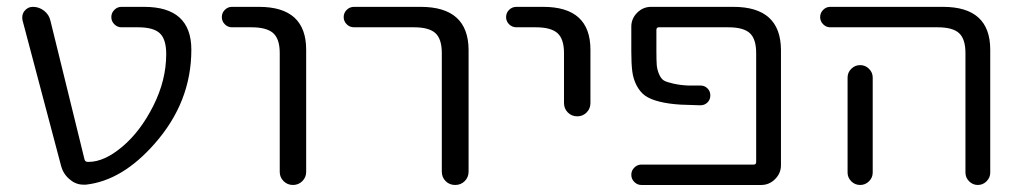

<svg xmlns="http://www.w3.org/2000/svg" viewBox="-20 -562 2978 560"><path d="M238.3 -89.8Q284.2 -89.8 336.9 -134.3Q389.6 -178.7 427.2 -253.4Q464.8 -328.1 464.8 -404.3Q464.8 -447.3 446.3 -464.8Q427.7 -482.4 382.8 -482.4H334Q322.3 -482.4 313.5 -491.2Q304.7 -500 304.7 -512.2Q304.7 -524.4 313.5 -533.2Q322.3 -542 334 -542H400.4Q538.1 -542 538.1 -417Q538.1 -264.6 431.6 -143.6Q336.9 -35.2 230.5 -23.4Q226.6 -23.4 223.6 -23.4Q202.1 -23.4 185.5 -37.1Q165 -52.7 158.2 -78.1L45.9 -502Q44.9 -506.8 44.9 -510.7Q44.9 -521.5 50.8 -529.3Q60.5 -542 76.2 -542Q93.8 -542 108.4 -530.8Q123 -519.5 127 -502L226.6 -96.7Q228.5 -89.8 236.3 -89.8Z M656.2 -482.4Q644.5 -482.4 635.7 -491.2Q627 -500 627 -512.2Q627 -524.4 635.7 -533.2Q644.5 -542 656.2 -542H735.4Q873 -542 873 -417V-60.5Q873 -44.9 861.8 -33.7Q850.6 -22.5 834.5 -22.5Q818.4 -22.5 807.1 -33.7Q795.9 -44.9 795.9 -60.5V-407.2Q795.9 -448.2 776.9 -465.3Q757.8 -482.4 713.9 -482.4Z M1012.7 -482.4Q1000 -482.4 991.2 -491.2Q982.4 -500 982.4 -512.2Q982.4 -524.4 991.2 -533.2Q1000 -542 1012.7 -542H1207Q1345.7 -542 1346.7 -417V-61.5Q1346.7 -44.9 1335.4 -33.7Q1324.2 -22.5 1307.6 -22.5Q1291 -22.5 1279.8 -33.7Q1268.6 -44.9 1268.6 -61.5V-407.2Q1268.6 -448.2 1250 -465.3Q1231.4 -482.4 1187.5 -482.4Z M1486.3 -482.4Q1473.6 -482.4 1464.8 -491.2Q1456.1 -500 1456.1 -512.2Q1456.1 -524.4 1464.8 -533.2Q1473.6 -542 1486.3 -542H1564.5Q1702.1 -542 1702.1 -417V-261.7Q1702.1 -245.1 1690.9 -233.9Q1679.7 -222.7 1663.6 -222.7Q1647.5 -222.7 1636.2 -233.9Q1625 -245.1 1625 -261.7V-407.2Q1625 -448.2 1606 -465.3Q1586.9 -482.4 1543 -482.4Z M2119.1 -542Q2256.8 -542 2257.8 -417V-80.1Q2257.8 -56.6 2240.7 -39.6Q2223.6 -22.5 2200.2 -22.5H1850.6Q1838.9 -22.5 1830.1 -31.2Q1821.3 -40 1821.3 -52.2Q1821.3 -64.5 1830.1 -73.2Q1838.9 -82 1850.6 -82H2178.7Q2185.5 -82 2185.5 -89.8V-407.2Q2185.5 -448.2 2167 -465.3Q2148.4 -482.4 2104.5 -482.4H1901.4Q1894.5 -482.4 1894.5 -474.6V-412.1Q1894.5 -385.7 1895.5 -372.6Q1896.5 -359.4 1902.3 -345.7Q1908.2 -332 1916.5 -327.1Q1924.8 -322.3 1944.8 -317.9Q1964.8 -313.5 1987.3 -312.5Q2002 -312.5 2023.4 -312.5Q2035.2 -312.5 2043.5 -304.2Q2051.8 -295.9 2051.8 -283.7Q2051.8 -271.5 2043.5 -263.2Q2035.2 -254.9 2022.5 -254.9Q1990.2 -255.9 1965.8 -256.8Q1930.7 -258.8 1903.3 -265.6Q1876 -272.5 1861.3 -283.2Q1846.7 -293.9 1836.9 -312.5Q1827.1 -331.1 1824.2 -353.5Q1821.3 -376 1821.3 -412.1V-484.4Q1821.3 -507.8 1838.4 -524.9Q1855.5 -542 1878.9 -542Z M2525.4 -335.9V-95.7V-58.6Q2525.4 -43.9 2514.6 -33.2Q2503.9 -22.5 2488.8 -22.5Q2473.6 -22.5 2462.9 -33.2Q2452.1 -43.9 2452.1 -58.6V-95.7V-335.9Q2452.1 -350.6 2462.9 -361.3Q2473.6 -372.1 2488.8 -372.1Q2503.9 -372.1 2514.6 -361.3Q2525.4 -350.6 2525.4 -335.9ZM2401.4 -482.4Q2389.6 -482.4 2380.9 -491.2Q2372.1 -500 2372.1 -512.2Q2372.1 -524.4 2380.9 -533.2Q2389.6 -542 2401.4 -542H2730.5Q2868.2 -542 2868.2 -417V-58.6Q2868.2 -43.9 2857.4 -33.2Q2846.7 -22.5 2832 -22.5Q2817.4 -22.5 2806.6 -33.2Q2795.9 -43.9 2795.9 -58.6V-407.2Q2795.9 -448.2 2777.3 -465.3Q2758.8 -482.4 2714.8 -482.4Z"/></svg>

Font: Gen Jyuu Gothic Normal
Style: Regular
Weight: 300
Designer: [Source Han Sans]
Ryoko NISHIZUKA  (kana & ideographs); Paul D. Hunt (Latin, Greek & Cyrillic); Wenlong ZHANG  (bopomofo
Version: Version 1.002.20150607